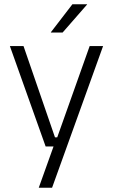

<svg xmlns="http://www.w3.org/2000/svg" viewBox="-20 -702 526 894"><path d="M273 -62.5 241.5 -48.5 397.5 -487.5H460L222.5 172H160.5L237.5 -43L263 -20H192.5L26 -487.5H89.5L236 -62.5ZM317 -682H385.5V-681L271.5 -550.5H217V-552Z"/></svg>

Font: Anek Odia Light
Style: Regular
Weight: 300
Designer: Yesha Goshar & Mahesh Sahu (Odia), Yesha Goshar (Latin)
Foundry: Ek Type
Version: Version 1.003